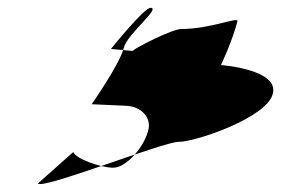

<svg xmlns="http://www.w3.org/2000/svg" viewBox="-20 -658 717 490"><path d="M77 -190C84 -172 396 -296 436 -296C480 -296 661 -358 676 -418C694 -481 544 -492 544 -492C544 -492 574 -556 586 -604C589 -616 517 -584 443 -584C420 -584 329 -538 318 -528L263 -533C267 -538 348 -638 364 -638C392 -638 305 -572 296 -536C286 -495 214 -392 214 -392L303 -388C341 -386 368 -357 358 -324C348 -284 303 -230 269 -230C235 -230 172 -254 167 -270Z"/></svg>

Font: Interstorm
Style: Obl
Weight: 400
Version: Version 0.7